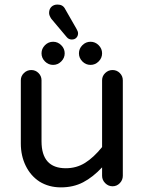

<svg xmlns="http://www.w3.org/2000/svg" viewBox="-20 -811 635 842"><path d="M153.3 -14.6Q114.3 -40 92.8 -84Q71.3 -127.9 71.3 -181.6V-459Q71.3 -477.5 85 -490.7Q98.6 -503.9 117.2 -503.9Q135.7 -503.9 148.9 -490.7Q162.1 -477.5 162.1 -459V-191.4Q162.1 -73.2 268.6 -73.2Q315.4 -73.2 353 -96.7Q390.6 -120.1 427.7 -166V-459Q427.7 -477.5 441.4 -490.7Q455.1 -503.9 473.6 -503.9Q492.2 -503.9 505.4 -490.7Q518.6 -477.5 518.6 -459V-40Q518.6 -21.5 505.4 -7.8Q492.2 5.9 473.6 5.9Q455.1 5.9 441.4 -7.8Q427.7 -21.5 427.7 -40V-77.1Q387.7 -34.2 344.7 -11.7Q301.8 10.7 247.1 10.7Q194.3 10.7 153.3 -14.6ZM212.9 -627.9Q233.4 -627.9 248.5 -612.8Q263.7 -597.7 263.7 -577.1Q263.7 -556.6 248.5 -541.5Q233.4 -526.4 212.9 -526.4Q192.4 -526.4 177.2 -541.5Q162.1 -556.6 162.1 -577.1Q162.1 -597.7 177.2 -612.8Q192.4 -627.9 212.9 -627.9ZM232.4 -791Q255.9 -791 265.6 -771.5L315.4 -684.6Q322.3 -672.9 322.3 -665Q322.3 -653.3 314.9 -645.5Q307.6 -637.7 294.9 -637.7Q281.2 -637.7 272.5 -648.4L205.1 -728.5Q195.3 -743.2 195.3 -753.9Q195.3 -771.5 205.6 -781.2Q215.8 -791 232.4 -791ZM377 -627.9Q397.5 -627.9 412.6 -612.8Q427.7 -597.7 427.7 -577.1Q427.7 -556.6 412.6 -541.5Q397.5 -526.4 377 -526.4Q356.4 -526.4 341.3 -541.5Q326.2 -556.6 326.2 -577.1Q326.2 -597.7 341.3 -612.8Q356.4 -627.9 377 -627.9Z"/></svg>

Font: jf-openhuninn-2.0
Style: Regular
Weight: 400
Designer: [Kosugi Maru]
Designed by MOTOYA      

[Varela Round]
Joe Prince (Latin component); Avraham Cornfeld (Hebrew component)
Foundry: justfont CO.,LTD.
Version: 2.0